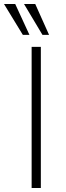

<svg xmlns="http://www.w3.org/2000/svg" viewBox="-53 -939 329 959"><path d="M105 0V-705H151V0ZM159 -765 67 -919H123L192 -765ZM61 -765 -33 -919H23L94 -765Z"/></svg>

Font: Nunito Sans 7pt Condensed ExtraLight
Style: Regular
Weight: 250
Width: 3
Designer: Vernon Adams
Foundry: Vernon Adams
Version: Version 3.101;gftools[0.9.27]